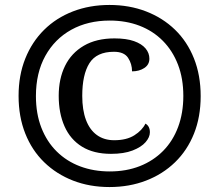

<svg xmlns="http://www.w3.org/2000/svg" viewBox="-20 -745 885 775"><path d="M422 10Q342 10 275 -16Q208 -42 158.5 -90Q109 -138 82 -206Q55 -274 55 -358Q55 -441 82 -508.5Q109 -576 158 -624.5Q207 -673 274.5 -699Q342 -725 422 -725Q502 -725 569.5 -699Q637 -673 686.5 -625Q736 -577 763 -509Q790 -441 790 -357Q790 -273 763 -205.5Q736 -138 686.5 -90Q637 -42 569.5 -16Q502 10 422 10ZM428 -124Q358 -124 311 -153Q264 -182 240.5 -235Q217 -288 217 -358Q217 -427 242.5 -479Q268 -531 318.5 -560.5Q369 -590 442 -590Q490 -590 521 -579Q552 -568 567.5 -549.5Q583 -531 583 -508Q583 -484 562.5 -470.5Q542 -457 513 -457Q513 -487 497 -511.5Q481 -536 440 -536Q370 -536 341 -490Q312 -444 312 -358Q312 -301 327 -261Q342 -221 371 -200Q400 -179 441 -179Q491 -179 522.5 -199Q554 -219 567 -246Q585 -236 585 -211Q585 -191 567.5 -171Q550 -151 515 -137.5Q480 -124 428 -124ZM423 -53Q490 -53 544.5 -74.5Q599 -96 638.5 -136Q678 -176 699 -232.5Q720 -289 720 -358Q720 -428 698.5 -484Q677 -540 637.5 -580Q598 -620 543.5 -641Q489 -662 423 -662Q335 -662 268 -625Q201 -588 163 -519.5Q125 -451 125 -357Q125 -286 147 -229.5Q169 -173 209 -133.5Q249 -94 303.5 -73.5Q358 -53 423 -53Z"/></svg>

Font: Noto Serif Gujarati ExtraBold
Style: Regular
Weight: 800
Version: Version 2.102